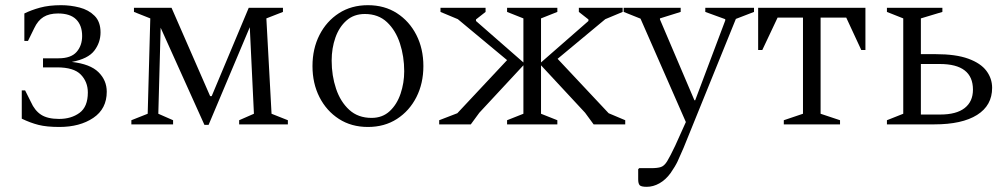

<svg xmlns="http://www.w3.org/2000/svg" viewBox="-20 -480 3879 741"><path d="M208 -21Q255 -21 287 -44.5Q319 -68 319 -123Q319 -164 292 -192Q265 -220 200 -220H146V-255H206Q254 -255 275.5 -279.5Q297 -304 297 -341Q297 -382 274 -405Q251 -428 204 -428Q170 -428 148 -414.5Q126 -401 112 -371L88 -322H74V-428Q100 -441 134.5 -450.5Q169 -460 216 -460Q252 -460 287 -451Q322 -442 345 -419Q368 -396 368 -355Q368 -316 344 -284.5Q320 -253 257 -241Q328 -233 360 -201.5Q392 -170 392 -126Q392 -60 340 -25Q288 10 209 10Q160 10 128.5 2Q97 -6 64 -22V-131H77L99 -87Q114 -53 139 -37Q164 -21 208 -21Z M560 -409 497 -434V-450H642L791 -109H797L940 -450H1072V-434L1008 -409L1028 -41L1091 -16V0H903V-16L960 -41L944 -375L785 2H769L600 -373L591 -41L648 -16V0H487V-16L550 -41Z M1400 10Q1336 10 1288 -21Q1240 -52 1213 -105Q1186 -158 1186 -225Q1186 -292 1213 -345Q1240 -398 1288 -429Q1336 -460 1400 -460Q1464 -460 1512 -429Q1560 -398 1587 -345Q1614 -292 1614 -225Q1614 -158 1587 -105Q1560 -52 1512 -21Q1464 10 1400 10ZM1414 -25Q1456 -25 1484 -51Q1512 -77 1526 -118.5Q1540 -160 1540 -205Q1540 -262 1523.5 -312.5Q1507 -363 1473.5 -394.5Q1440 -426 1388 -426Q1346 -426 1317.5 -401Q1289 -376 1274.5 -335Q1260 -294 1260 -246Q1260 -188 1277 -137.5Q1294 -87 1328 -56Q1362 -25 1414 -25Z M1797 0H1675V-16L1745 -43L1937 -248L1747 -406L1680 -434V-450H1854V-434L1817 -405V-399L2000 -239V-409L1937 -434V-450H2131V-434L2068 -409V-239L2251 -399V-405L2214 -434V-450H2383V-434L2316 -406L2132 -253L2329 -43L2393 -16V0H2271L2238 -45L2068 -228V-41L2131 -16V0H1937V-16L2000 -41V-228L1830 -45Z M2476 241Q2454 241 2448.5 234.5Q2443 228 2443 212V173L2447 169H2493Q2518 169 2531 164.5Q2544 160 2555 142Q2566 124 2586 82L2627 -9L2452 -408L2387 -434V-450H2607V-434L2527 -409V-405L2660 -93H2663L2779 -401V-406L2702 -434V-450H2890V-434L2820 -407L2618 91Q2604 124 2595 143Q2586 162 2568 188Q2549 214 2525 227.5Q2501 241 2476 241Z M2906 -287V-450H3320V-287H3304L3246 -412H3147V-41L3222 -16V0H3005V-16L3079 -41V-412H2981L2922 -287Z M3591 -271Q3669 -271 3717 -253.5Q3765 -236 3787 -206.5Q3809 -177 3809 -141Q3809 -73 3751 -36.5Q3693 0 3586 0H3403V-16L3466 -41V-409L3403 -434V-450H3617V-434L3534 -409V-271ZM3607 -233H3534V-38H3609Q3671 -38 3703 -63Q3735 -88 3735 -134Q3735 -233 3607 -233Z"/></svg>

Font: Spectral Light
Style: Regular
Weight: 300
Designer: Jean-Baptiste Levee
Foundry: Production Type
Version: Version 2.001